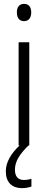

<svg xmlns="http://www.w3.org/2000/svg" viewBox="-20 -750 245 990"><path d="M104 -730C79 -730 67 -713 67 -686C67 -658 80 -641 104 -641C128 -641 141 -658 141 -686C141 -713 129 -730 104 -730ZM142 212V172C133 175 119 178 103 178C73 178 57 160 57 125C57 81 83 43 127 0H131V-532H76V0H81C38 40 10 86 10 133C10 189 40 220 94 220C114 220 130 216 142 212Z"/></svg>

Font: Noto Sans Display SemiCondensed Light
Style: Regular
Weight: 300
Width: 4
Designer: Monotype Design Team
Foundry: Monotype Imaging Inc.
Version: Version 1.900